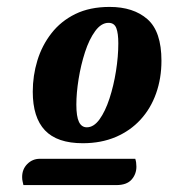

<svg xmlns="http://www.w3.org/2000/svg" viewBox="-20 -694 492 555"><path d="M219.3 -280Q145.3 -280 110 -317.2Q74.7 -354.3 74.7 -429Q74.7 -475.3 88 -519Q101.3 -562.7 128.7 -597.8Q156 -633 197.8 -653.5Q239.7 -674 297 -674Q365.7 -674 406.2 -638.5Q446.7 -603 446.7 -518.3Q446.7 -467.7 431.2 -424Q415.7 -380.3 386.2 -348.2Q356.7 -316 314.5 -298Q272.3 -280 219.3 -280ZM47.7 -159Q46.7 -164.7 45.3 -169.8Q44 -175 44 -182.3Q44 -205 59 -220Q74 -235 95.3 -235H371Q372.7 -229.7 373.5 -224.2Q374.3 -218.7 374.3 -212.3Q374.3 -190.7 360.3 -174.8Q346.3 -159 316.3 -159ZM231 -326Q251 -326 267.7 -349Q284.3 -372 296.5 -409.3Q308.7 -446.7 315.3 -488.7Q322 -530.7 322 -568.7Q322 -597.7 316.2 -612.8Q310.3 -628 293.7 -628Q272.7 -628 255.2 -604.2Q237.7 -580.3 225.7 -543.2Q213.7 -506 207.2 -465.5Q200.7 -425 200.7 -391.7Q200.7 -357.3 208.2 -341.7Q215.7 -326 231 -326Z"/></svg>

Font: Sansita Swashed Light
Style: Regular
Weight: 300
Designer: Pablo Cosgaya
Foundry: Omnibus-Type
Version: Version 1.003